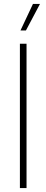

<svg xmlns="http://www.w3.org/2000/svg" viewBox="-20 -964 238 984"><path d="M82 0V-740H116V0ZM85 -808 149 -944H185L113 -808Z"/></svg>

Font: Encode Sans SC Condensed Thin
Style: Regular
Weight: 100
Width: 3
Designer: Multiple Designers
Foundry: Impallari Type
Version: Version 3.002